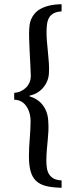

<svg xmlns="http://www.w3.org/2000/svg" viewBox="-20 -764 366 904"><path d="M270 -744.1V-710.4Q248.5 -709 234.9 -702.4Q221.2 -695.8 213.4 -684.3Q205.6 -672.9 202.4 -656.2Q199.2 -639.6 199.2 -617.2Q198.7 -594.2 200.9 -569.6Q203.1 -544.9 205.6 -519.5Q208 -494.1 210 -469Q211.9 -443.8 210.4 -419.4Q209.5 -399.4 201.9 -381.6Q194.3 -363.8 182.1 -349.9Q169.9 -335.9 153.8 -326.7Q137.7 -317.4 119.6 -314V-310.1Q135.7 -305.7 151.1 -296.4Q166.5 -287.1 178.5 -272.7Q190.4 -258.3 198 -239.3Q205.6 -220.2 207 -196.3Q209 -169.9 208 -148.2Q207 -126.5 204.8 -105.2Q202.6 -84 200.7 -61Q198.7 -38.1 198.2 -8.8Q198.2 11.2 200.9 28.1Q203.6 44.9 211.7 57.4Q219.7 69.8 233.9 77.1Q248 84.5 270 85.4V120.1Q227.1 119.1 197.8 112.1Q168.5 105 150.4 88.1Q132.3 71.3 124.3 43Q116.2 14.6 116.2 -28.8Q116.7 -72.3 120.1 -111.6Q123.5 -150.9 124 -191.9Q124 -214.4 118.4 -233.2Q112.8 -252 102.8 -265.6Q92.8 -279.3 78.6 -286.9Q64.5 -294.4 46.9 -294.4V-326.7Q64 -328.1 78.1 -334.7Q92.3 -341.3 102.8 -351.8Q113.3 -362.3 119.1 -376.2Q125 -390.1 125 -406.7Q124.5 -430.7 122.8 -460.9Q121.1 -491.2 119.6 -522Q118.2 -552.7 117.2 -581.1Q116.2 -609.4 117.7 -629.9Q118.2 -638.7 119.9 -650.1Q121.6 -661.6 127 -674.1Q132.3 -686.5 142.3 -699Q152.3 -711.4 169.2 -721.2Q186 -731 210.7 -737.3Q235.4 -743.7 270 -744.1Z"/></svg>

Font: VarendraSemibold
Style: Regular
Weight: 600
Designer: Jacob Thomas
Foundry: Bangla Type Foundry
Version: Version 1.008